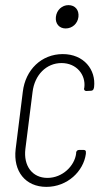

<svg xmlns="http://www.w3.org/2000/svg" viewBox="-20 -721 390 749"><path d="M236 -610C262 -610 283 -629 286 -655C289 -682 273 -701 247 -701C222 -701 201 -682 198 -655C195 -629 211 -610 236 -610ZM161 8C243 8 306 -53 315 -121V-126C316 -132 313 -136 307 -136H288C282 -136 278 -132 277 -126V-122C271 -74 224 -27 165 -27C106 -27 71 -74 79 -140L107 -362C115 -429 161 -475 220 -475C279 -475 315 -429 309 -380L308 -376C307 -370 311 -366 317 -366L335 -367C341 -367 345 -371 346 -377L347 -381C355 -449 307 -510 225 -510C142 -510 79 -449 69 -363L41 -139C31 -53 79 8 161 8Z"/></svg>

Font: Barlow Condensed ExtraLight
Style: Italic
Weight: 275
Width: 3
Italic angle: -7°
Designer: Jeremy Tribby
Foundry: Tribby Type
Version: Version 1.422;hotconv 1.0.109;makeotfexe 2.5.65596